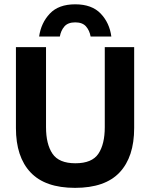

<svg xmlns="http://www.w3.org/2000/svg" viewBox="-20 -872 707 904"><path d="M333.3 12.5Q192.5 12.5 123.8 -60.4Q55 -133.3 55 -269.2V-650H196.7V-273.3Q196.7 -193.3 227.1 -148.3Q257.5 -103.3 335 -103.3Q413.3 -103.3 443.3 -148.3Q473.3 -193.3 473.3 -273.3V-650H611.7V-269.2Q611.7 -133.3 543.3 -60.4Q475 12.5 333.3 12.5ZM261.7 -700H164.2Q173.3 -764.2 214.6 -807.9Q255.8 -851.7 334.2 -851.7Q412.5 -851.7 454.2 -807.9Q495.8 -764.2 504.2 -700H406.7Q401.7 -728.3 385 -747.5Q368.3 -766.7 334.2 -766.7Q300 -766.7 283.3 -747.5Q266.7 -728.3 261.7 -700Z"/></svg>

Font: Familjen Grotesk Variable
Style: Regular
Weight: 400
Designer: Anders Wikstroem, Jonas Baeckman, Matilda Gysing, Kristian Moeller
Foundry: Familjen STHLM AB
Version: Version 2.000